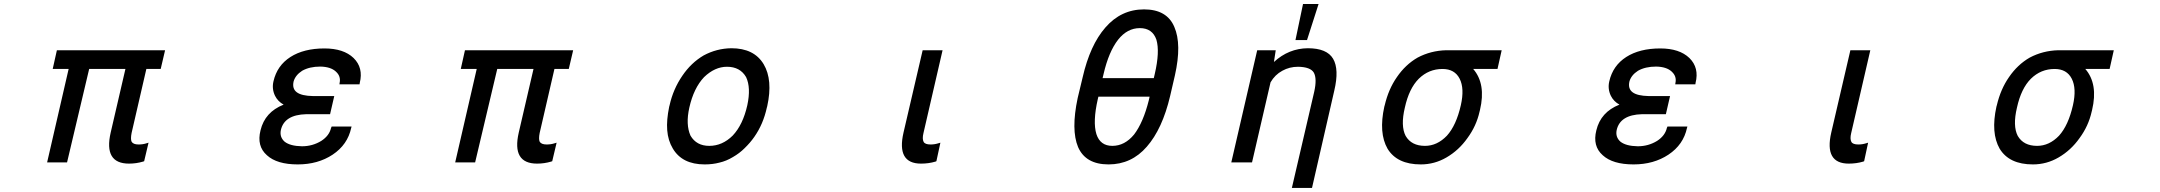

<svg xmlns="http://www.w3.org/2000/svg" viewBox="-20 -796 10587 941"><path d="M789.1 -549.8 767.6 -458H697.3L625 -144.5Q619.1 -114.3 625 -101.6Q632.8 -87.9 659.2 -87.9Q680.7 -87.9 698.2 -93.8L708 -96.7L686.5 -5.9L680.7 -3.9Q647.5 5.9 612.3 5.9Q487.3 5.9 522.5 -146.5L594.7 -458H417L308.6 0H210.9L316.4 -458H238.3L258.8 -549.8Z M1480.5 -236.3Q1373 -233.4 1356.4 -158.2Q1349.6 -124 1375 -101.6Q1402.3 -80.1 1460 -79.1Q1511.7 -79.1 1554.7 -105.5Q1593.8 -130.9 1602.5 -168.9L1605.5 -175.8H1703.1L1701.2 -168.9Q1683.6 -86.9 1610.4 -38.1Q1538.1 9.8 1439.5 9.8Q1336.9 9.8 1288.1 -35.2Q1237.3 -80.1 1256.8 -157.2Q1278.3 -247.1 1370.1 -283.2Q1341.8 -298.8 1328.1 -326.2Q1311.5 -360.4 1320.3 -397.5Q1337.9 -474.6 1403.3 -516.6Q1468.8 -558.6 1570.3 -558.6Q1664.1 -558.6 1712.9 -511.7Q1761.7 -463.9 1743.2 -389.6L1742.2 -382.8H1643.6L1644.5 -389.6Q1651.4 -421.9 1627 -444.3L1626 -445.3Q1600.6 -468.8 1549.8 -469.7Q1497.1 -469.7 1460.9 -449.2Q1427.7 -427.7 1418.9 -396.5Q1411.1 -361.3 1434.6 -343.8Q1458 -326.2 1513.7 -325.2H1618.2L1597.7 -236.3Z M2789.1 -549.8 2767.6 -458H2697.3L2625 -144.5Q2619.1 -114.3 2625 -101.6Q2632.8 -87.9 2659.2 -87.9Q2680.7 -87.9 2698.2 -93.8L2708 -96.7L2686.5 -5.9L2680.7 -3.9Q2647.5 5.9 2612.3 5.9Q2487.3 5.9 2522.5 -146.5L2594.7 -458H2417L2308.6 0H2210.9L2316.4 -458H2238.3L2258.8 -549.8Z M3259.8 -273.4 3261.7 -280.3Q3279.3 -359.4 3324.2 -424.8Q3367.2 -488.3 3428.7 -524.4Q3492.2 -558.6 3564.5 -559.6Q3675.8 -559.6 3722.7 -481.4Q3768.6 -404.3 3740.2 -275.4L3738.3 -268.6Q3720.7 -187.5 3676.8 -125Q3657.2 -96.7 3628.9 -69.3Q3604.5 -44.9 3572.3 -26.4Q3540 -6.8 3505.9 1Q3472.7 9.8 3433.6 9.8Q3323.2 9.8 3277.3 -68.4Q3253.9 -107.4 3250 -158.2Q3246.1 -207 3259.8 -273.4ZM3430.7 -418Q3379.9 -364.3 3358.4 -268.6Q3339.8 -185.5 3364.3 -130.9Q3393.6 -81.1 3456.1 -81.1Q3520.5 -81.1 3571.3 -131.8Q3621.1 -184.6 3642.6 -280.3Q3661.1 -366.2 3636.7 -418Q3607.4 -468.8 3543 -468.8Q3483.4 -468.8 3430.7 -418Z M4502 -549.8H4599.6L4505.9 -143.6Q4499 -115.2 4506.8 -100.6Q4513.7 -87.9 4541 -87.9Q4560.5 -87.9 4579.1 -93.8L4588.9 -96.7L4569.3 -5.9L4564.5 -3.9Q4531.2 5.9 4494.1 5.9Q4373 5.9 4408.2 -146.5Z M5738.3 -426.8 5714.8 -325.2Q5676.8 -164.1 5600.6 -77.1Q5525.4 9.8 5413.1 9.8Q5300.8 9.8 5263.7 -75.2Q5228.5 -159.2 5261.7 -315.4L5286.1 -417Q5322.3 -575.2 5397.5 -661.1Q5474.6 -750 5586.9 -750Q5699.2 -750 5735.4 -664.1Q5772.5 -579.1 5738.3 -426.8ZM5388.7 -433.6 5383.8 -413.1H5634.8L5639.6 -433.6Q5665 -543 5647.5 -601.6Q5627.9 -658.2 5566.4 -658.2Q5504.9 -658.2 5460 -601.6Q5414.1 -543 5388.7 -433.6ZM5610.4 -304.7 5614.3 -322.3H5363.3L5360.4 -310.5Q5335 -199.2 5353.5 -138.7Q5372.1 -81.1 5431.6 -81.1Q5492.2 -81.1 5538.1 -136.7Q5583 -195.3 5610.4 -304.7Z M6141.6 -549.8H6232.4L6223.6 -492.2Q6295.9 -558.6 6389.6 -559.6Q6483.4 -559.6 6513.7 -507.8Q6543.9 -456.1 6519.5 -352.5L6410.2 125H6311.5L6420.9 -345.7Q6435.5 -411.1 6418.9 -440.4Q6402.3 -467.8 6341.8 -468.8Q6299.8 -468.8 6264.6 -449.2Q6228.5 -429.7 6207 -392.6L6116.2 0H6014.6ZM6329.1 -599.6 6366.2 -776.4H6442.4L6385.7 -599.6Z M7339.8 -549.8 7319.3 -458H7200.2Q7263.7 -384.8 7233.4 -256.8L7231.4 -249Q7215.8 -178.7 7171.9 -119.1Q7129.9 -59.6 7069.3 -24.4Q7010.7 9.8 6943.4 9.8Q6827.1 9.8 6780.3 -67.4Q6736.3 -144.5 6764.6 -273.4L6766.6 -280.3Q6785.2 -359.4 6826.2 -418Q6868.2 -479.5 6927.7 -513.7Q6992.2 -547.9 7068.4 -549.8ZM6933.6 -410.2Q6885.7 -362.3 6865.2 -268.6Q6843.8 -178.7 6869.1 -129.9Q6897.5 -81.1 6963.9 -81.1Q7023.4 -81.1 7071.3 -130.9Q7117.2 -181.6 7139.6 -280.3Q7158.2 -362.3 7133.8 -410.2Q7109.4 -458 7049.8 -458Q6982.4 -458 6933.6 -410.2Z M8027.3 -236.3Q7919.9 -233.4 7903.3 -158.2Q7896.5 -124 7921.9 -101.6Q7949.2 -80.1 8006.8 -79.1Q8058.6 -79.1 8101.6 -105.5Q8140.6 -130.9 8149.4 -168.9L8152.3 -175.8H8250L8248 -168.9Q8230.5 -86.9 8157.2 -38.1Q8085 9.8 7986.3 9.8Q7883.8 9.8 7835 -35.2Q7784.2 -80.1 7803.7 -157.2Q7825.2 -247.1 7917 -283.2Q7888.7 -298.8 7875 -326.2Q7858.4 -360.4 7867.2 -397.5Q7884.8 -474.6 7950.2 -516.6Q8015.6 -558.6 8117.2 -558.6Q8210.9 -558.6 8259.8 -511.7Q8308.6 -463.9 8290 -389.6L8289.1 -382.8H8190.4L8191.4 -389.6Q8198.2 -421.9 8173.8 -444.3L8172.9 -445.3Q8147.5 -468.8 8096.7 -469.7Q8043.9 -469.7 8007.8 -449.2Q7974.6 -427.7 7965.8 -396.5Q7958 -361.3 7981.4 -343.8Q8004.9 -326.2 8060.5 -325.2H8165L8144.5 -236.3Z M9048.8 -549.8H9146.5L9052.7 -143.6Q9045.9 -115.2 9053.7 -100.6Q9060.5 -87.9 9087.9 -87.9Q9107.4 -87.9 9126 -93.8L9135.7 -96.7L9116.2 -5.9L9111.3 -3.9Q9078.1 5.9 9041 5.9Q8919.9 5.9 8955.1 -146.5Z M10339.8 -549.8 10319.3 -458H10200.2Q10263.7 -384.8 10233.4 -256.8L10231.4 -249Q10215.8 -178.7 10171.9 -119.1Q10129.9 -59.6 10069.3 -24.4Q10010.7 9.8 9943.4 9.8Q9827.1 9.8 9780.3 -67.4Q9736.3 -144.5 9764.6 -273.4L9766.6 -280.3Q9785.2 -359.4 9826.2 -418Q9868.2 -479.5 9927.7 -513.7Q9992.2 -547.9 10068.4 -549.8ZM9933.6 -410.2Q9885.7 -362.3 9865.2 -268.6Q9843.8 -178.7 9869.1 -129.9Q9897.5 -81.1 9963.9 -81.1Q10023.4 -81.1 10071.3 -130.9Q10117.2 -181.6 10139.6 -280.3Q10158.2 -362.3 10133.8 -410.2Q10109.4 -458 10049.8 -458Q9982.4 -458 9933.6 -410.2Z"/></svg>

Font: RobotoJAA
Style: Medium
Weight: 500
Version: Version 2.05; 2016-11-05